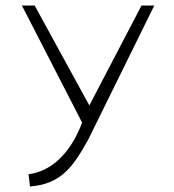

<svg xmlns="http://www.w3.org/2000/svg" viewBox="-20 -471 627 692"><path d="M59 -451 276 -29C231 89 160 147 83 157L88 201C204 193 247 123 298 32L536 -451H490L302 -91L105 -451Z"/></svg>

Font: Charger Sport
Style: HLExt
Weight: 100
Designer: Jasper
Foundry: Cannot Into Space Fonts
Version: Version 1.1